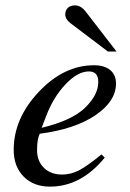

<svg xmlns="http://www.w3.org/2000/svg" viewBox="-20 -684 484 715"><path d="M358 -109 370 -97Q282 11 166 11Q105 11 68 -26.5Q31 -64 31 -126Q31 -243 124.5 -342Q218 -441 330 -441Q369 -441 390.5 -423Q412 -405 412 -373Q412 -307 335.5 -255Q259 -203 128 -186Q118 -166 118 -125Q118 -84 143.5 -59Q169 -34 211 -34Q244 -34 274 -49.5Q304 -65 358 -109ZM152 -252 135 -208Q247 -235 296 -282Q346 -330 346 -379Q346 -418 311 -418Q269 -418 223.5 -369.5Q178 -321 152 -252ZM414 -492H382L242 -598Q223 -613 223 -630Q223 -646 233 -655Q243 -664 259 -664Q281 -664 299 -641Z"/></svg>

Font: STIX
Style: Italic
Weight: 400
Italic angle: -16.33°
Designer: MicroPress Inc., with final additions and corrections provided by Coen Hoffman, Elsevier (retired)
Version: Version 1.1.1